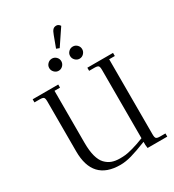

<svg xmlns="http://www.w3.org/2000/svg" viewBox="-248 -1207 1226 1353"><g transform="rotate(-30 365.5 -530.5)"><path d="M22 -676.8V-702.1H230V-676.8H185.1V-252.9Q185.1 -189 197 -144.8Q209 -100.6 231.9 -76.9Q254.9 -53.2 282.7 -43.2Q310.5 -33.2 347.2 -33.2Q372.1 -33.2 392.6 -35.4Q413.1 -37.6 454.3 -48.8Q495.6 -60.1 548.8 -81.1V-637.2Q548.8 -662.1 541.7 -669.4Q534.7 -676.8 509.8 -676.8H466.8V-702.1H675.8V-676.8H629.9V-65.9Q629.9 -41 637 -33.4Q644 -25.9 668.9 -25.9H711.9V0H551.8L548.8 -25.9V-51.8Q468.3 -20 418.9 -6.1Q369.6 7.8 327.1 7.8Q104 7.8 104 -231V-637.2Q104 -662.1 96.9 -669.4Q89.8 -676.8 64.9 -676.8ZM247.6 -799.1Q232.9 -814 232.9 -834Q232.9 -854 247.6 -868.4Q262.2 -882.8 282.2 -882.8Q302.2 -882.8 316.7 -868.4Q331.1 -854 331.1 -834Q331.1 -814 316.7 -799.1Q302.2 -784.2 282.2 -784.2Q262.2 -784.2 247.6 -799.1ZM342.8 -928.2 377 -1020Q386.7 -1047.4 397.2 -1058.1Q407.7 -1068.8 424.8 -1068.8Q442.9 -1068.8 455.1 -1049.8L367.2 -918.9ZM417.5 -799.1Q402.8 -814 402.8 -834Q402.8 -854 417.5 -868.4Q432.1 -882.8 452.1 -882.8Q472.2 -882.8 486.6 -868.4Q501 -854 501 -834Q501 -814 486.6 -799.1Q472.2 -784.2 452.1 -784.2Q432.1 -784.2 417.5 -799.1Z"/></g></svg>

Font: Dihjauti S
Style: Regular
Weight: 400
Designer: T. Christopher White
Version: Version 3.0.0